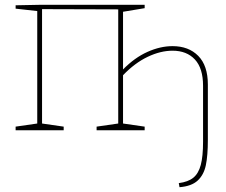

<svg xmlns="http://www.w3.org/2000/svg" viewBox="-20 -542 939 799"><path d="M845 -190V39Q845 106 836.5 146Q828 186 802.5 209.5Q777 233 727 237L724 220Q763 215 784.5 197.5Q806 180 815.5 144.5Q825 109 825 48V-185Q825 -258 791 -294.5Q757 -331 698 -331Q648 -331 594.5 -305.5Q541 -280 492 -229V-28L582 -15V0H382V-15L472 -28V-503L155 -504V-28L245 -15V0H45V-15L135 -28V-496L45 -506V-520L147 -522H582V-508L492 -493V-253Q540 -302 593.5 -326Q647 -350 698 -350Q765 -350 805 -309.5Q845 -269 845 -190Z"/></svg>

Font: Bitter Pro Thin
Style: Regular
Weight: 250
Designer: Sol Matas, and Bitter project Authors
Foundry: Sol Matas
Version: Version 1.010